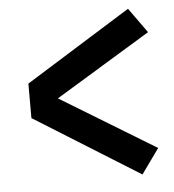

<svg xmlns="http://www.w3.org/2000/svg" viewBox="-44 -650 563 621"><g transform="rotate(-5 237.5 -340.0)"><path d="M394 -71 52 -284V-396L394 -609L452 -528L143 -340L452 -152Z"/></g></svg>

Font: Iosevka QP
Style: Bold
Weight: 700
Designer: Belleve Invis
Foundry: Belleve Invis
Version: Version 20.0.0; ttfautohint (v1.8.4)